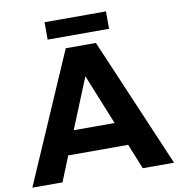

<svg xmlns="http://www.w3.org/2000/svg" viewBox="-95 -939 949 1022"><g transform="rotate(-10 380.0 -428.0)"><path d="M546 -856H214V-762H546ZM594 0H763L464 -700H301L-3 0H160L215 -136H539ZM267 -263 378 -535 488 -263Z"/></g></svg>

Font: Juman SemiBold
Style: Regular
Weight: 600
Designer: Bandar Raffah (Arabic) Julieta Ulanovsky (Latin)
Foundry: Caramella
Version: Version 5.022;PS 005.022;hotconv 1.0.88;makeotf.lib2.5.64775